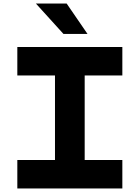

<svg xmlns="http://www.w3.org/2000/svg" viewBox="-20 -1066 790 1086"><path d="M78 0V-161H291V-639H78V-800H672V-639H459V-161H672V0ZM475 -874H339L183 -1046H357Z"/></svg>

Font: Martian Mono SemiExpanded SemiExpanded
Style: Bold
Weight: 700
Width: 6
Monospace: yes
Version: Version 1.000